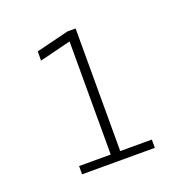

<svg xmlns="http://www.w3.org/2000/svg" viewBox="-86 -780 561 579"><g transform="rotate(-20 195.0 -490.0)"><path d="M83 -280V-306.5H184.5V-669.5L84 -644.5V-674L189 -700H215V-306.5H316.5V-280Z"/></g></svg>

Font: Trispace Thin
Style: Regular
Weight: 100
Designer: Tyler Finck
Foundry: Etcetera Type Company
Version: Version 1.210